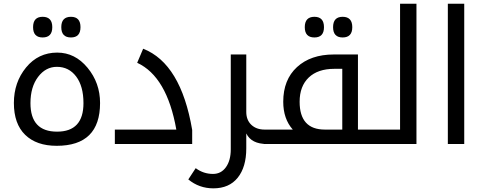

<svg xmlns="http://www.w3.org/2000/svg" viewBox="-20 -780 2620 1040"><path d="M287.1 9.8C443.7 9.8 522 -67.5 522 -222.2C522 -294.8 499.3 -358.4 454.1 -413.1C408.9 -467.8 354.2 -495.1 290 -495.1C221.7 -495.1 165.4 -468.3 121.3 -414.6C77.2 -360.8 55.2 -296.7 55.2 -222.2C55.2 -147 75.5 -89.5 116.2 -49.8C156.9 -10.1 213.9 9.8 287.1 9.8ZM289.1 -66.9C193 -66.9 145 -118.3 145 -221.2C145 -279.8 158.8 -327.2 186.3 -363.5C213.8 -399.8 247.7 -418 288.1 -418C331.4 -418 366.2 -400.5 392.6 -365.5C418.9 -330.5 432.1 -282.4 432.1 -221.2C432.1 -118.3 384.4 -66.9 289.1 -66.9ZM210.9 -689C176.4 -689 159.2 -670.2 159.2 -632.8C159.2 -595.7 176.4 -577.1 210.9 -577.1C245.8 -577.1 263.2 -595.7 263.2 -632.8C263.2 -670.2 245.8 -689 210.9 -689ZM364.3 -689C329.4 -689 312 -670.2 312 -632.8C312 -595.7 329.4 -577.1 364.3 -577.1C398.8 -577.1 416 -595.7 416 -632.8C416 -670.2 398.8 -689 364.3 -689Z M602.1 -78.1V0H1021V-76.2C980.3 -316.1 891.8 -462.7 755.4 -516.1L723.1 -439.9C830.6 -390.1 901.2 -269.5 935.1 -78.1Z M1314 23.9V-57.1C1332.5 -19 1369.8 0 1425.8 0H1428.7V-78.1H1413.1C1383.5 -78.1 1359.5 -86.8 1341.3 -104C1323.1 -121.3 1314 -144.5 1314 -173.8V-484.9H1230V28.8C1230 68.8 1221.3 101.1 1203.9 125.5C1186.4 149.9 1163.1 162.1 1133.8 162.1C1099.3 162.1 1068 151.7 1040 130.9L1000 191.9C1039.1 224.1 1084.3 240.2 1135.7 240.2C1192.7 240.2 1236.7 221 1267.6 182.6C1298.5 144.2 1314 91.3 1314 23.9Z M1683.1 -689C1648.3 -689 1630.9 -670.2 1630.9 -632.8C1630.9 -595.7 1648.3 -577.1 1683.1 -577.1C1717.6 -577.1 1734.9 -595.7 1734.9 -632.8C1734.9 -670.2 1717.6 -689 1683.1 -689ZM1835.9 -689C1801.4 -689 1784.2 -670.2 1784.2 -632.8C1784.2 -595.7 1801.4 -577.1 1835.9 -577.1C1870.8 -577.1 1888.2 -595.7 1888.2 -632.8C1888.2 -670.2 1870.8 -689 1835.9 -689ZM1409.2 -78.1V0H2029.8V-78.1H1918.9V-484.9H1788.1C1704.8 -484.9 1638.3 -462.1 1588.6 -416.5C1539 -370.9 1514.2 -308.4 1514.2 -229C1514.2 -167.2 1531.4 -116.9 1565.9 -78.1ZM1791 -407.2H1834V-78.1H1739.7C1648.6 -78.1 1603 -128.4 1603 -229C1603 -285 1619.5 -328.7 1652.3 -360.1C1685.2 -391.5 1731.4 -407.2 1791 -407.2Z M2010.3 -78.1V0H2235.8V-759.8H2147V-78.1Z M2494.6 0V-759.8H2405.8V0Z"/></svg>

Font: Droid Sans Arabic
Style: Regular
Weight: 400
Foundry: Ascender Corporation
Version: Version 1.00